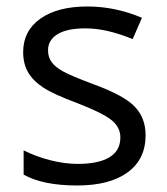

<svg xmlns="http://www.w3.org/2000/svg" viewBox="-20 -565 517 595"><path d="M431.2 -146Q431.2 -71.3 375.5 -30.8Q319.8 9.8 219.2 9.8Q112.8 9.8 53.2 -23.9V-99.1Q91.8 -79.6 136 -68.4Q180.2 -57.1 221.2 -57.1Q284.7 -57.1 318.8 -77.4Q353 -97.7 353 -139.2Q353 -170.4 325.9 -192.6Q298.8 -214.8 220.2 -245.1Q145.5 -272.9 114 -293.7Q82.5 -314.5 67.1 -340.8Q51.8 -367.2 51.8 -403.8Q51.8 -469.2 105 -507.1Q158.2 -544.9 251 -544.9Q337.4 -544.9 419.9 -509.8L391.1 -443.8Q310.5 -477.1 245.1 -477.1Q187.5 -477.1 158.2 -459Q128.9 -440.9 128.9 -409.2Q128.9 -387.7 139.9 -372.6Q150.9 -357.4 175.3 -343.8Q199.7 -330.1 269 -304.2Q364.3 -269.5 397.7 -234.4Q431.2 -199.2 431.2 -146Z"/></svg>

Font: f01206874
Style: Regular
Weight: 400
Foundry: Ascender Corporation
Version: Version 1.10